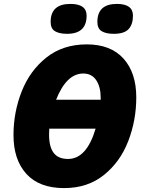

<svg xmlns="http://www.w3.org/2000/svg" viewBox="-20 -952 742 982"><path d="M49 -261Q49 -378 91 -484.5Q133 -591 217.5 -658Q302 -725 424 -725Q546 -725 611.5 -652.5Q677 -580 677 -454Q677 -337 636 -230.5Q595 -124 511.5 -57Q428 10 308 10Q181 10 115 -62.5Q49 -135 49 -261ZM495 -442V-451Q495 -508 472 -542Q449 -576 406 -576Q320 -576 267 -442ZM469 -294H232Q231 -284 231 -263Q231 -201 254.5 -170Q278 -139 328 -139Q423 -139 469 -294ZM239 -840Q239 -932 340 -932Q423 -932 423 -872Q423 -779 323 -779Q283 -779 261 -792.5Q239 -806 239 -840ZM478 -840Q478 -932 578 -932Q660 -932 660 -872Q660 -827 637.5 -803Q615 -779 562 -779Q522 -779 500 -792.5Q478 -806 478 -840Z"/></svg>

Font: Noto Sans Display Black
Style: Italic
Weight: 900
Italic angle: -12°
Designer: Monotype Design team
Foundry: Monotype Imaging Inc.
Version: Version 1.000